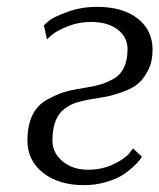

<svg xmlns="http://www.w3.org/2000/svg" viewBox="-20 -530 465 560"><path d="M394 -73Q392 -70 388 -64Q384 -58 369 -44Q354 -30 336.5 -19Q319 -8 289 1Q259 10 225 10Q151 10 105.5 -26Q60 -62 60 -120Q60 -164 74.5 -194Q89 -224 118.5 -240Q148 -256 171 -262.5Q194 -269 233 -275Q258 -279 274.5 -284Q291 -289 311 -300Q331 -311 341.5 -333Q352 -355 352 -386Q352 -422 323 -444Q294 -466 245 -466Q209 -466 177 -453Q145 -440 131 -428L117 -415L108 -456Q114 -462 125 -471Q136 -480 176 -495Q216 -510 263 -510Q338 -510 381.5 -476Q425 -442 425 -385Q425 -351 412.5 -326Q400 -301 384 -287Q368 -273 339 -262.5Q310 -252 292 -248.5Q274 -245 242 -240Q219 -236 202 -230.5Q185 -225 168 -212.5Q151 -200 142 -177Q133 -154 133 -120Q133 -84 162.5 -59.5Q192 -35 237 -35Q277 -35 310 -50.5Q343 -66 356 -82L368 -97Z"/></svg>

Font: Arsenal
Style: Italic
Weight: 400
Italic angle: -9.10001°
Designer: Andrij Shevchenko
Foundry: Stairsfor
Version: Version 2.001;PS 002.001;hotconv 1.0.88;makeotf.lib2.5.64775